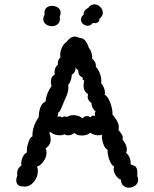

<svg xmlns="http://www.w3.org/2000/svg" viewBox="-20 -867 713 887"><path d="M614 -54Q618 -46 618 -36Q618 -20 605 -10Q592 0 575 0Q560 0 549.5 -9.5Q539 -19 539 -37Q528 -39 516.5 -54.5Q505 -70 505 -86Q505 -90 507 -98Q497 -103 489.5 -118.5Q482 -134 479 -151Q476 -168 477 -175Q464 -181 456.5 -204.5Q449 -228 451 -245Q444 -242 434 -242Q414 -242 397 -254Q384 -241 358 -241Q334 -241 324 -253Q311 -242 296 -242Q284 -242 277 -247Q270 -242 256 -242Q244 -242 232 -246Q220 -250 213 -257Q212 -257 208 -255Q214 -236 214 -221Q214 -198 191 -181Q195 -173 195 -162Q195 -140 180 -120Q165 -100 151 -98Q155 -89 155 -77Q155 -50 137 -27.5Q119 -5 93 -5Q86 -5 82 -6Q69 -6 62 -14Q55 -22 55 -35Q55 -44 60 -56Q59 -60 59 -68Q59 -88 79 -103Q78 -106 78 -112Q78 -127 85.5 -142.5Q93 -158 105 -163Q104 -165 104 -172Q104 -189 112 -211.5Q120 -234 130 -237Q128 -281 159 -326Q159 -349 166 -369.5Q173 -390 191 -399Q192 -418 200 -437Q208 -456 218 -469Q215 -480 215 -489Q215 -503 220.5 -511.5Q226 -520 233 -522Q232 -526 232 -534Q232 -556 248 -569L247 -575Q247 -590 259 -602Q258 -606 258 -613Q258 -631 267 -649Q276 -667 287 -673Q305 -698 325 -698Q334 -698 348 -692Q377 -691 390 -647Q399 -636 403 -621.5Q407 -607 406 -595Q415 -589 419.5 -579Q424 -569 423 -558Q433 -549 440.5 -530Q448 -511 448 -494Q448 -486 447 -483Q454 -476 459.5 -463Q465 -450 465 -439Q465 -433 464 -430Q477 -421 485.5 -402Q494 -383 497.5 -364.5Q501 -346 499 -339Q501 -336 510 -324.5Q519 -313 524 -301.5Q529 -290 529 -280Q529 -271 527 -267Q531 -262 536 -255.5Q541 -249 544 -244Q547 -239 547 -232Q547 -225 546 -222Q554 -214 560 -201Q566 -188 566 -176Q566 -166 562 -161Q573 -153 579 -138Q585 -123 583 -108Q583 -108 600.5 -101Q618 -94 614 -54ZM420 -331Q418 -337 418 -340Q418 -348 422 -352Q413 -359 407.5 -370Q402 -381 403 -392Q396 -394 390.5 -402.5Q385 -411 385 -421Q385 -424 387 -432Q366 -445 366 -471Q366 -481 369 -494Q368 -495 364 -498.5Q360 -502 361 -510Q341 -516 342 -542Q334 -546 329 -557Q331 -534 311 -521Q312 -510 307 -496Q302 -482 295 -475Q296 -471 296 -462Q296 -439 277 -401Q272 -390 269 -381Q265 -371 260.5 -361Q256 -351 249 -346Q249 -336 245 -328L253 -329Q263 -329 268 -324Q271 -329 280 -329Q286 -329 289 -326Q301 -335 319 -335Q332 -335 343 -331Q354 -327 361 -320Q371 -331 382 -331Q389 -331 399 -325Q401 -331 408 -332.5Q415 -334 420 -331ZM385 -748Q373 -748 363.5 -756.5Q354 -765 354 -776Q354 -788 366 -800Q367 -821 388 -831Q400 -847 416 -847Q431 -847 443 -835Q455 -823 455 -808Q455 -792 439 -780Q440 -770 433.5 -765Q427 -760 417 -760L409 -761Q399 -748 385 -748ZM180 -778Q180 -764 192 -755Q204 -746 219 -746Q235 -746 246 -755Q257 -764 257 -782Q257 -788 256 -791Q260 -799 260 -808Q260 -823 248 -831.5Q236 -840 221 -840Q204 -840 193.5 -830Q183 -820 186 -800Q180 -788 180 -778Z"/></svg>

Font: Pangolin
Style: Regular
Weight: 400
Designer: Kevin Burke
Foundry: Google, Inc.
Version: Version 1.101